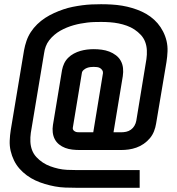

<svg xmlns="http://www.w3.org/2000/svg" viewBox="-20 -795 840 910"><path d="M642 95H341Q315 95 289.5 94Q264 93 240 88.5Q216 84 192.5 77Q169 70 147.5 60Q126 50 107 36Q88 22 72.5 4.5Q57 -13 46.5 -34.5Q36 -56 30.5 -79.5Q25 -103 26 -128.5Q27 -154 31 -179L94 -557Q98 -579 105.5 -601Q113 -623 126 -643Q139 -663 156.5 -680Q174 -697 194 -710Q214 -723 236 -733Q258 -743 280 -750.5Q302 -758 324.5 -762.5Q347 -767 369.5 -770Q392 -773 414 -774Q436 -775 459 -775Q484 -775 509.5 -773.5Q535 -772 559 -768Q583 -764 606.5 -757Q630 -750 652 -740Q674 -730 693 -716Q712 -702 727 -684.5Q742 -667 753 -645.5Q764 -624 769.5 -600.5Q775 -577 774 -551.5Q773 -526 769 -501L720 -210Q717 -191 710 -173Q703 -155 690.5 -140Q678 -125 661.5 -113.5Q645 -102 626.5 -95.5Q608 -89 590 -86.5Q572 -84 554 -84H358Q340 -84 322.5 -86Q305 -88 289 -94Q273 -100 260 -110.5Q247 -121 239.5 -135.5Q232 -150 230 -167.5Q228 -185 231 -203L274 -463Q277 -479 284 -494Q291 -509 303 -521Q315 -533 330 -541Q345 -549 360.5 -553.5Q376 -558 392 -560Q408 -562 424 -562Q443 -562 462 -559.5Q481 -557 498 -550.5Q515 -544 529.5 -533Q544 -522 552.5 -506.5Q561 -491 563 -472.5Q565 -454 562 -434L518 -168H554Q566 -168 578 -170.5Q590 -173 600.5 -180.5Q611 -188 617.5 -199.5Q624 -211 626 -223L674 -515Q677 -536 676 -557Q675 -578 668 -596.5Q661 -615 647.5 -629.5Q634 -644 617.5 -655Q601 -666 581.5 -673Q562 -680 542 -684Q522 -688 501 -689.5Q480 -691 459 -691Q442 -691 426 -690.5Q410 -690 393.5 -688Q377 -686 361 -683Q345 -680 329 -675.5Q313 -671 297 -664.5Q281 -658 266 -649.5Q251 -641 237.5 -629.5Q224 -618 213.5 -604.5Q203 -591 197 -575Q191 -559 189 -543L126 -165Q123 -144 124 -123Q125 -102 132 -83.5Q139 -65 152.5 -50.5Q166 -36 182.5 -25Q199 -14 218 -7Q237 0 257 4.5Q277 9 298 10Q319 11 341 11H642ZM358 -168H422L468 -448Q469 -456 464.5 -462.5Q460 -469 454 -472.5Q448 -476 440 -477Q432 -478 424 -478Q416 -478 408 -477Q400 -476 392 -473Q384 -470 376.5 -463.5Q369 -457 368 -449L325 -189Q324 -183 327.5 -178.5Q331 -174 336 -171.5Q341 -169 346.5 -168.5Q352 -168 358 -168Z"/></svg>

Font: Iosevka Aile Medium
Style: Italic
Weight: 500
Italic angle: -9°
Designer: Belleve Invis
Foundry: Belleve Invis
Version: Version 31.1.0; ttfautohint (v1.8.4)